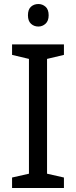

<svg xmlns="http://www.w3.org/2000/svg" viewBox="-20 -935 379 955"><path d="M298 0H40V-52L124 -71V-642L40 -662V-714H298V-662L214 -642V-71L298 -52ZM171 -915Q191 -915 206.5 -901.5Q222 -888 222 -859Q222 -831 206.5 -817Q191 -803 171 -803Q149 -803 134 -817Q119 -831 119 -859Q119 -888 134 -901.5Q149 -915 171 -915Z"/></svg>

Font: Noto Sans Tagalog
Style: Regular
Weight: 400
Designer: Monotype Design Team
Foundry: Monotype Imaging Inc.
Version: Version 2.001; ttfautohint (v1.8.4.7-5d5b)